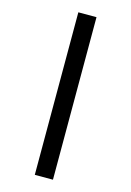

<svg xmlns="http://www.w3.org/2000/svg" viewBox="-148 -882 796 1164"><g transform="rotate(15 250.0 -300.0)"><path d="M193 210V-810H307V210Z"/></g></svg>

Font: M PLUS 1 Code SemiBold
Style: Regular
Weight: 600
Designer: Coji Morishita
Foundry: UNDERFOREST DESIGN
Version: Version 1.005